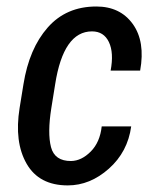

<svg xmlns="http://www.w3.org/2000/svg" viewBox="-20 -558 459 588"><path d="M197.8 -64.9Q229.5 -65.4 257.8 -93.8Q286.1 -122.1 291.5 -170.9H381.8Q371.1 -92.8 313.5 -41.5Q255.9 9.8 187.5 9.8Q99.6 9.8 61.5 -56.6Q23.4 -123 40 -227.1L51.8 -299.8Q69.3 -409.2 126 -473.6Q182.6 -538.1 274.9 -538.1Q348.1 -538.1 386.7 -484.4Q425.3 -430.7 409.2 -341.8H318.8Q329.1 -396.5 313.5 -429.2Q297.9 -461.9 261.7 -461.9Q174.3 -461.9 148.9 -299.8L137.2 -227.1Q125 -150.4 136.2 -107.4Q147.5 -64.5 197.8 -64.9Z"/></svg>

Font: RobotoCondensed-Italic
Style: Italic
Weight: 400
Designer: Google
Version: Version 1.200311; 2013